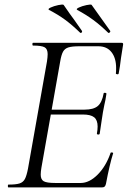

<svg xmlns="http://www.w3.org/2000/svg" viewBox="-20 -810 554 830"><path d="M16 -12Q49 -12 64.5 -17Q80 -22 87.5 -36Q95 -50 101 -81L183 -544Q186 -564 186 -576Q186 -598 173 -605.5Q160 -613 123 -613Q120 -613 120 -619Q120 -625 123 -625H506Q514 -625 512 -616L503 -559Q499 -523 493 -492Q492 -488 486 -489Q480 -490 481 -493Q482 -501 482 -516Q482 -559 462 -584.5Q442 -610 405 -610H323Q291 -610 275.5 -605Q260 -600 252.5 -586.5Q245 -573 240 -543L159 -85Q156 -67 156 -55Q156 -34 169 -26.5Q182 -19 219 -19H329Q366 -19 402 -55Q438 -91 458 -149Q459 -152 464.5 -151Q470 -150 469 -147Q454 -100 438 -15Q436 -7 432.5 -3.5Q429 0 422 0H16Q14 0 14 -6Q14 -12 16 -12ZM399 -233Q402 -250 402 -263Q402 -291 387 -303Q372 -315 338 -315H174L177 -336H345Q384 -336 402.5 -351.5Q421 -367 428 -406Q428 -409 434 -409Q436 -409 438.5 -407.5Q441 -406 440 -404Q436 -376 431 -356L425 -325L419 -286Q419 -283 411 -232Q410 -228 404 -228.5Q398 -229 399 -233ZM314 -767Q307 -771 321 -777.5Q335 -784 354 -788Q373 -792 376 -789L456 -677L457 -675Q457 -672 453.5 -669Q450 -666 447 -669Q414 -701 383.5 -723.5Q353 -746 314 -767ZM192 -767Q185 -771 199 -777.5Q213 -784 232 -788Q251 -792 255 -789Q285 -745 301 -724L334 -677Q335 -676 335 -674Q335 -671 332 -668.5Q329 -666 326 -669Q292 -702 261.5 -724.5Q231 -747 192 -767Z"/></svg>

Font: Cormorant Infant
Style: Italic
Weight: 400
Italic angle: -10°
Designer: Christian Thalmann (Catharsis Fonts)
Foundry: Catharsis Fonts
Version: Version 4.000